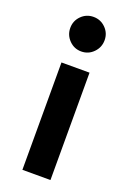

<svg xmlns="http://www.w3.org/2000/svg" viewBox="-139 -759 547 810"><g transform="rotate(20 135.0 -354.5)"><path d="M73 0V-482H199V0ZM135 -554Q103 -554 80.5 -577Q58 -600 58 -632Q58 -664 80.5 -686.5Q103 -709 135 -709Q167 -709 189.5 -686.5Q212 -664 212 -632Q212 -600 189.5 -577Q167 -554 135 -554Z"/></g></svg>

Font: Zen Kaku Gothic Antique Black
Style: Regular
Weight: 900
Designer: Yoshimichi Ohira
Foundry: Positype
Version: Version 1.001